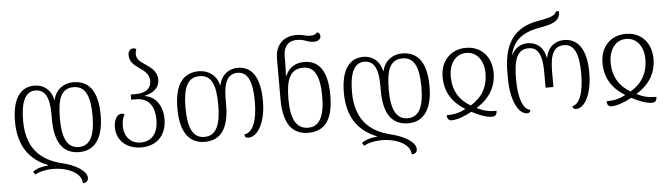

<svg xmlns="http://www.w3.org/2000/svg" viewBox="-56 -1015 5270 1511"><g transform="rotate(-5 2578.5 -260.0)"><path d="M539 5C659 5 730 -88 730 -270C730 -454 665 -547 536 -547C464 -547 397 -503 380 -421H377C361 -503 302 -547 231 -547C118 -547 54 -456 54 -278C54 -89 136 27 283 85V89C239 91 192 104 162 127L177 151C214 130 262 119 321 119C429 119 544 168 544 251C570 251 587 238 587 213C587 160 505 107 397 81C265 49 118 -28 118 -278C118 -416 150 -508 234 -508C311 -508 345 -445 345 -311V-270C345 -85 411 5 539 5ZM536 -508C630 -508 666 -426 666 -270C666 -118 628 -35 538 -35C440 -35 408 -130 408 -270C408 -429 440 -508 536 -508Z M1028 11C1147 11 1228 -66 1228 -196C1228 -307 1168 -379 1089 -389V-392C1164 -408 1206 -449 1206 -508C1206 -578 1153 -611 1107 -642C1074 -664 1047 -686 1047 -724C1047 -737 1049 -750 1055 -762C1050 -767 1042 -771 1030 -771C1004 -771 990 -748 990 -722C990 -668 1025 -641 1062 -615C1102 -587 1142 -560 1142 -504C1142 -445 1099 -411 1020 -411H980V-370H1020C1112 -370 1164 -309 1164 -196C1164 -85 1110 -28 1027 -28C952 -28 897 -79 896 -169C896 -208 904 -234 918 -259C910 -265 902 -267 894 -267C858 -267 833 -222 833 -165C833 -55 918 11 1028 11Z M1528 11C1655 11 1721 -78 1721 -268V-311C1721 -445 1755 -508 1832 -508C1917 -508 1948 -420 1948 -269C1948 -127 1913 -27 1844 -21C1844 -2 1852 8 1873 8C1953 8 2012 -113 2012 -267C2012 -458 1949 -547 1835 -547C1767 -547 1706 -504 1689 -421H1687C1670 -503 1603 -547 1530 -547C1401 -547 1336 -454 1336 -268C1336 -81 1407 11 1528 11ZM1529 -28C1438 -28 1400 -112 1400 -268C1400 -426 1436 -508 1530 -508C1627 -508 1659 -429 1659 -268C1659 -123 1627 -28 1529 -28Z M2347 11C2477 11 2544 -76 2544 -267C2544 -460 2480 -547 2361 -547C2286 -547 2240 -510 2214 -453H2209C2212 -487 2213 -526 2213 -555V-603C2213 -692 2261 -725 2316 -725C2346 -725 2366 -721 2384 -714C2406 -706 2427 -699 2452 -699C2482 -699 2507 -713 2507 -739C2507 -756 2497 -767 2482 -771C2475 -757 2455 -749 2431 -749C2413 -749 2398 -751 2381 -756C2363 -761 2342 -764 2314 -764C2224 -764 2151 -706 2151 -591V-266C2151 -76 2223 11 2347 11ZM2350 -29C2254 -29 2213 -110 2213 -266C2213 -421 2246 -503 2351 -503C2441 -503 2480 -423 2480 -265C2480 -106 2436 -29 2350 -29Z M3137 5C3257 5 3328 -88 3328 -270C3328 -454 3263 -547 3134 -547C3062 -547 2995 -503 2978 -421H2975C2959 -503 2900 -547 2829 -547C2716 -547 2652 -456 2652 -278C2652 -89 2734 27 2881 85V89C2837 91 2790 104 2760 127L2775 151C2812 130 2860 119 2919 119C3027 119 3142 168 3142 251C3168 251 3185 238 3185 213C3185 160 3103 107 2995 81C2863 49 2716 -28 2716 -278C2716 -416 2748 -508 2832 -508C2909 -508 2943 -445 2943 -311V-270C2943 -85 3009 5 3137 5ZM3134 -508C3228 -508 3264 -426 3264 -270C3264 -118 3226 -35 3136 -35C3038 -35 3006 -130 3006 -270C3006 -429 3038 -508 3134 -508Z M3481 11C3521 11 3582 -11 3638 -42C3694 -11 3756 11 3797 11C3827 11 3836 -6 3837 -32C3779 -32 3739 -40 3682 -68C3779 -128 3839 -213 3840 -331C3840 -456 3764 -547 3639 -547C3513 -547 3435 -454 3437 -331C3438 -210 3498 -127 3594 -68C3541 -41 3501 -32 3443 -32C3443 -3 3455 11 3481 11ZM3638 -92C3551 -142 3502 -220 3501 -331C3501 -426 3548 -507 3638 -507C3728 -507 3777 -428 3776 -331C3775 -223 3726 -144 3638 -92Z M4077 8C4092 8 4102 -1 4102 -16C4042 -29 4011 -123 4011 -268C4011 -413 4038 -501 4129 -501C4207 -501 4237 -437 4237 -302V-180H4299V-302C4299 -436 4329 -501 4410 -501C4493 -501 4526 -420 4526 -268C4526 -126 4497 -29 4435 -17C4435 -2 4444 8 4461 8C4536 8 4590 -112 4590 -268C4590 -440 4532 -541 4414 -541C4345 -541 4286 -500 4270 -415H4267C4251 -501 4194 -541 4127 -541C4078 -541 4029 -518 4000 -463H3997C4022 -569 4091 -629 4224 -653C4335 -673 4394 -689 4395 -771H4370C4360 -732 4295 -722 4225 -709C4028 -676 3948 -546 3948 -327V-278C3948 -113 4002 8 4077 8Z M4744 11C4784 11 4845 -11 4901 -42C4957 -11 5019 11 5060 11C5090 11 5099 -6 5100 -32C5042 -32 5002 -40 4945 -68C5042 -128 5102 -213 5103 -331C5103 -456 5027 -547 4902 -547C4776 -547 4698 -454 4700 -331C4701 -210 4761 -127 4857 -68C4804 -41 4764 -32 4706 -32C4706 -3 4718 11 4744 11ZM4901 -92C4814 -142 4765 -220 4764 -331C4764 -426 4811 -507 4901 -507C4991 -507 5040 -428 5039 -331C5038 -223 4989 -144 4901 -92Z"/></g></svg>

Font: Noto Serif Georgian SemiCondensed Light
Style: Regular
Weight: 300
Width: 4
Designer: Monotype Design Team, Akaki Razmadze
Foundry: Google LLC
Version: Version 2.003